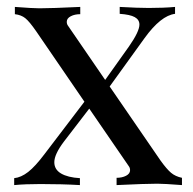

<svg xmlns="http://www.w3.org/2000/svg" viewBox="-20 -535 559 555"><path d="M506 -21V0Q454 -4 435 -4Q401 -4 317 0V-21Q333 -21 344.5 -27Q356 -33 356 -43Q356 -50 352 -55L238 -221L165 -126Q137 -89 137 -66Q137 -45 156.5 -33.5Q176 -22 211 -20V0Q159 -3 97 -3Q53 -3 21 0V-20Q41 -22 61.5 -38Q82 -54 109 -90L224 -241L85 -444Q65 -473 53 -482.5Q41 -492 23 -494V-515Q75 -511 94 -511Q128 -511 212 -515V-494Q196 -494 184.5 -488Q173 -482 173 -472Q173 -465 177 -460L284 -304L353 -401Q383 -444 383 -464Q383 -478 369.5 -485.5Q356 -493 326 -495V-515Q378 -512 410 -512Q454 -512 486 -515V-495Q445 -490 398 -425L297 -285L444 -71Q462 -46 474.5 -35.5Q487 -25 506 -21Z"/></svg>

Font: Myanmar April Display
Style: Regular
Weight: 400
Designer: Khon Soe Zaw Thu
Foundry: Myanmar OS
Version: Version 2.50 April 12, 2019